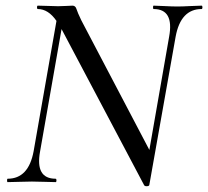

<svg xmlns="http://www.w3.org/2000/svg" viewBox="-20 -645 737 680"><path d="M694 -625Q697 -625 697 -619Q697 -613 694 -613Q620 -613 602 -515L509 9Q509 14 500.5 14.5Q492 15 490 10L198 -542L122 -109Q104 -12 177 -12Q180 -12 180 -6Q180 0 177 0Q166 0 138.5 -1Q111 -2 93 -2Q77 -2 48 -1Q19 0 7 0Q5 0 5 -6Q5 -12 7 -12Q81 -12 99 -109L180 -571Q151 -613 114 -613Q111 -613 111 -619Q111 -625 114 -625Q125 -625 151 -624Q177 -623 186 -623Q197 -623 216 -624Q235 -625 237 -625Q242 -625 245.5 -622Q249 -619 250.5 -614Q252 -609 257 -597Q262 -585 268 -573L509 -114L579 -515Q597 -613 524 -613Q522 -613 522 -619Q522 -625 524 -625Q534 -625 562 -623.5Q590 -622 609 -622Q625 -622 653.5 -623.5Q682 -625 694 -625Z"/></svg>

Font: Cormorant Infant Book
Style: Italic
Weight: 500
Italic angle: -10°
Designer: Christian Thalmann (Catharsis Fonts)
Version: Version 1.000;PS 002.000;hotconv 1.0.88;makeotf.lib2.5.64775